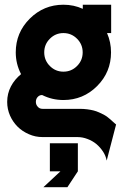

<svg xmlns="http://www.w3.org/2000/svg" viewBox="-20 -505 512 797"><path d="M456.1 6.8 461.9 11.7 422.9 161.6Q418.9 141.6 408.2 125Q396 106.4 379.9 92.8Q363.8 79.6 342.8 71.8Q322.8 64 301.8 64H156.7Q126.5 64 100.1 52.2Q72.8 40.5 53.2 21Q33.2 1 21.5 -25.4Q9.8 -52.2 9.8 -82Q9.8 -116.7 25.4 -146.5Q40.5 -175.3 67.4 -197.3Q45.4 -239.7 45.4 -287.6Q45.4 -369.6 103.5 -427.5Q161.6 -485.4 243.2 -485.4Q286.6 -485.4 323.7 -468.3V-485.4H441.4V-367.7H424.3Q440.9 -330.1 440.9 -287.6Q440.9 -205.6 383.1 -147.7Q325.2 -89.8 243.2 -89.8Q196.3 -89.8 155.3 -110.4H151.9Q142.1 -109.4 135.3 -101.1Q128.9 -93.3 128.9 -82Q128.9 -70.3 136.7 -62Q144 -53.2 156.7 -53.2H310.5Q326.7 -53.2 341.8 -51.3Q356.9 -49.3 368.4 -46.4Q379.9 -43.5 391.4 -38.3Q402.8 -33.2 409.9 -29.5Q417 -25.9 425.8 -19.3Q434.6 -12.7 438 -9.5Q441.4 -6.3 448.2 -0.2Q455.1 5.9 456.1 6.8ZM243.2 -207.5Q276.4 -207.5 299.8 -231Q323.2 -254.4 323.2 -287.6Q323.2 -320.8 299.8 -344.2Q276.4 -367.7 243.2 -367.7Q210.4 -367.7 187 -344.2Q163.6 -320.8 163.6 -287.6Q163.6 -254.4 187 -231Q210.4 -207.5 243.2 -207.5ZM187 89.8H303.2V206.1L259.8 272H160.2L231 206.1H187Z"/></svg>

Font: Sangha Kali
Style: Regular
Weight: 400
Designer: Seslavinskaya Anna
Foundry: Popkern
Version: Version 2.000;PS 002.000;hotconv 1.0.88;makeotf.lib2.5.64775